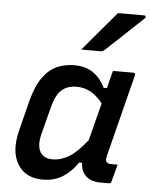

<svg xmlns="http://www.w3.org/2000/svg" viewBox="-56 -856 716 913"><g transform="rotate(5 301.5 -400.0)"><path d="M285 -545Q338 -545 374 -521Q410 -497 433 -450H449Q453 -468 458 -487.5Q463 -507 470 -534H567Q579 -534 576 -522Q551 -423 525 -320.5Q499 -218 476 -127Q467 -92 498 -92H531Q526 -72 520 -50.5Q514 -29 509 -9Q508 0 498 0H458Q412 0 387.5 -23Q363 -46 362 -86H348Q317 -40 276.5 -15Q236 10 182 10Q99 10 62 -51Q25 -112 50 -212L86 -355Q105 -429 135 -470.5Q165 -512 203 -528.5Q241 -545 285 -545ZM170 -108Q187 -90 220 -90Q260 -90 299 -113.5Q338 -137 384 -196Q396 -241 407 -285.5Q418 -330 430 -375Q405 -408 374 -426Q343 -444 305 -444Q262 -444 234.5 -420.5Q207 -397 192 -339L158 -208Q140 -137 170 -108ZM470 -810H595Q602 -810 602.5 -804.5Q603 -799 597 -794Q566 -765 539 -739.5Q512 -714 484.5 -688Q457 -662 422 -630Q414 -622 403 -622H311Q350 -668 390 -715.5Q430 -763 470 -810Z"/></g></svg>

Font: Recursive Mn Lnr St Med
Style: Italic
Weight: 500
Italic angle: -15°
Monospace: yes
Version: Version 1.079;hotconv 1.0.112;makeotfexe 2.5.65598; ttfautoh